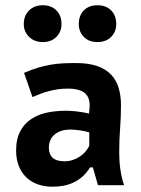

<svg xmlns="http://www.w3.org/2000/svg" viewBox="-20 -706 540 733"><path d="M41.5 0ZM71.8 -427.7Q99.6 -439.9 124 -447.3Q148.4 -454.6 171.9 -458.7Q195.3 -462.9 219.2 -464.1Q243.2 -465.3 269.5 -465.3Q317.9 -465.3 350.8 -453.9Q383.8 -442.4 404.1 -421.1Q424.3 -399.9 433.1 -370.1Q441.9 -340.3 441.9 -303.7Q441.9 -259.3 438.5 -215.8Q435.1 -172.4 435.1 -123.5Q435.1 -89.8 439.5 -59.1Q443.8 -28.3 453.6 1H354L334.5 -66.9H323.7Q310.5 -45.4 293.9 -31Q277.3 -16.6 258.8 -8.3Q240.2 0 220.5 3.4Q200.7 6.8 180.7 6.8Q149.4 6.8 123.8 -2.4Q98.1 -11.7 79.8 -29.5Q61.5 -47.4 51.5 -73Q41.5 -98.6 41.5 -131.8Q41.5 -176.3 58.6 -207.3Q75.7 -238.3 107.9 -256.8Q132.3 -271 164.3 -277.1Q196.3 -283.2 231.9 -283.2Q237.8 -283.2 247.8 -282.7Q257.8 -282.2 269.5 -281Q281.2 -279.8 294.2 -277.6Q307.1 -275.4 319.8 -272.5Q320.8 -281.7 321.5 -289.3Q322.3 -296.9 322.3 -303.7Q322.3 -320.3 317.6 -331.3Q313 -342.3 304.7 -350.1Q296.4 -357.9 279.3 -362.8Q262.2 -367.7 238.8 -367.7Q218.3 -367.7 200.2 -365Q182.1 -362.3 165.8 -357.9Q149.4 -353.5 134.3 -347.7Q119.1 -341.8 104 -335.4ZM226.1 -90.3Q242.7 -90.3 257.6 -95.2Q272.5 -100.1 284.9 -108.4Q297.4 -116.7 306.4 -127.4Q315.4 -138.2 320.8 -149.4V-200.7Q314 -202.6 305.4 -204.6Q296.9 -206.5 287.4 -208Q277.8 -209.5 268.3 -210.4Q258.8 -211.4 250.5 -211.4Q227.1 -211.4 210.9 -205.3Q194.8 -199.2 185.1 -189.5Q175.3 -179.7 170.9 -167.7Q166.5 -155.8 166.5 -144Q166.5 -116.2 181.4 -103.3Q196.3 -90.3 226.1 -90.3ZM70.8 -613.8Q70.8 -646.5 91.1 -666.3Q111.3 -686 143.6 -686Q175.8 -686 195.3 -666.3Q214.8 -646.5 214.8 -613.8Q214.8 -585 195.3 -565.2Q175.8 -545.4 143.6 -545.4Q111.3 -545.4 91.1 -565.2Q70.8 -585 70.8 -613.8ZM280.8 -613.8Q280.8 -646.5 300 -666.3Q319.3 -686 351.6 -686Q384.8 -686 404.3 -666.3Q423.8 -646.5 423.8 -613.8Q423.8 -585 404.3 -565.2Q384.8 -545.4 351.6 -545.4Q319.3 -545.4 300 -565.2Q280.8 -585 280.8 -613.8Z"/></svg>

Font: PT Astra Sans
Style: Bold
Weight: 700
Designer: A.Korolkova, I. Chaeva
Foundry: ParaType Ltd
Version: Version 1.001; ttfautohint (v1.6)